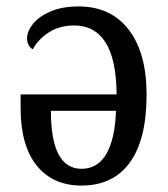

<svg xmlns="http://www.w3.org/2000/svg" viewBox="-20 -566 523 596"><path d="M44 -231V-273H342Q341 -382 307.5 -434.5Q274 -487 210 -487Q166 -487 132.5 -466Q99 -445 82 -413Q74 -417 69 -426Q64 -435 64 -447Q64 -469 82.5 -492Q101 -515 137 -530.5Q173 -546 224 -546Q324 -546 379.5 -474Q435 -402 435 -272Q435 -133 383 -61.5Q331 10 233 10Q144 10 94 -52Q44 -114 44 -231ZM340 -222H138Q138 -42 233 -42Q283 -42 310 -88Q337 -134 340 -222Z"/></svg>

Font: Noto Serif Narrow
Style: Regular
Weight: 400
Width: 4
Designer: Monotype Design Team
Foundry: Monotype Imaging Inc.
Version: Version 1.001